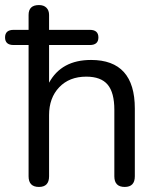

<svg xmlns="http://www.w3.org/2000/svg" viewBox="-33 -732 631 759"><path d="M121 7Q80 7 80 -35V-554H21Q-13 -554 -13 -584Q-13 -614 21 -614H80V-673Q80 -712 121 -712Q140 -712 150.5 -701.5Q161 -691 161 -673V-614H322Q356 -614 356 -584Q356 -554 322 -554H161V-405Q210 -495 327 -495Q500 -495 500 -303V-35Q500 7 460 7Q419 7 419 -35V-298Q419 -366 392.5 -397.5Q366 -429 308 -429Q241 -429 201 -387Q161 -345 161 -277V-35Q161 7 121 7Z"/></svg>

Font: Nunito
Style: Regular
Weight: 400
Designer: Vernon Adams
Foundry: Vernon Adams
Version: Version 3.602